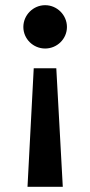

<svg xmlns="http://www.w3.org/2000/svg" viewBox="-20 -520 348 740"><path d="M154 -500C108 -500 70 -462 70 -416C70 -370 108 -333 154 -333C200 -333 238 -370 238 -416C238 -462 200 -500 154 -500ZM110 -257 86 200H222L197 -257Z"/></svg>

Font: Space Cowgirl Bold
Style: Regular
Weight: 700
Designer: Valery Marier
Foundry: Valery Marier
Version: Version 1.000;hotconv 1.0.109;makeotfexe 2.5.65596